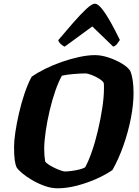

<svg xmlns="http://www.w3.org/2000/svg" viewBox="-20 -1018 752 1038"><path d="M291 0Q257 0 221 -13Q185 -26 153.5 -44.5Q122 -63 99.5 -82Q77 -101 70 -113Q63 -128 59.5 -153Q56 -178 56 -226Q56 -256 63 -303.5Q70 -351 82.5 -405.5Q95 -460 112.5 -512Q130 -564 151 -603Q182 -625 224.5 -646Q267 -667 314.5 -683.5Q362 -700 408.5 -710Q455 -720 494 -720Q527 -720 565.5 -707.5Q604 -695 637 -675.5Q670 -656 684 -635Q702 -592 702 -515Q702 -453 687.5 -378.5Q673 -304 647 -230.5Q621 -157 588 -99Q556 -76 505.5 -53Q455 -30 398.5 -15Q342 0 291 0ZM331 -91Q343 -91 364 -93.5Q385 -96 406 -101Q427 -106 440 -113Q458 -145 476.5 -198Q495 -251 509.5 -313Q524 -375 533 -434.5Q542 -494 542 -538Q542 -549 542 -556.5Q542 -564 541 -569Q536 -580 517 -592Q498 -604 476 -612.5Q454 -621 441 -621Q418 -621 380 -618Q342 -615 315 -609Q297 -578 279.5 -528Q262 -478 248.5 -420.5Q235 -363 227 -308Q219 -253 219 -212Q219 -178 224 -146Q228 -138 242.5 -128.5Q257 -119 274.5 -110.5Q292 -102 308 -96.5Q324 -91 331 -91ZM330 -766Q320 -769 308.5 -780Q297 -791 295 -801Q337 -851 376.5 -896Q416 -941 446.5 -969.5Q477 -998 492 -998Q509 -998 531 -970.5Q553 -943 578 -898.5Q603 -854 628 -802Q621 -791 613 -780.5Q605 -770 592 -766L479 -875Z"/></svg>

Font: Texturina Black
Style: Italic
Weight: 900
Italic angle: -11°
Designer: Guillermo Torres Carreño
Foundry: Omnibus-Type
Version: Version 1.002; ttfautohint (v1.8.3)